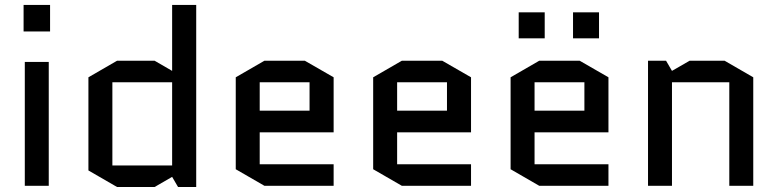

<svg xmlns="http://www.w3.org/2000/svg" viewBox="-20 -750 3141 775"><path d="M176.8 -500V0H80.1V-500ZM75.2 -623V-730H182.1V-623Z M452.6 -504.9H604L674.8 -463.9V-730H772V4.9H698.7L674.8 -36.1L604 4.9H452.6L336.9 -62V-438ZM674.8 -82V-418H433.6V-82Z M1326.7 -86.9V0H1047.4L931.6 -66.9V-438L1047.4 -504.9H1210.4L1326.7 -438V-215.8H1028.3V-86.9ZM1028.3 -418V-303.2H1229.5V-418Z M1881.3 -86.9V0H1602.1L1486.3 -66.9V-438L1602.1 -504.9H1765.1L1881.3 -438V-215.8H1583V-86.9ZM1583 -418V-303.2H1784.2V-418Z M2436 -86.9V0H2156.7L2041 -66.9V-438L2156.7 -504.9H2319.8L2436 -438V-215.8H2137.7V-86.9ZM2137.7 -418V-303.2H2338.9V-418ZM2073.7 -595.2V-700.2H2178.7V-595.2ZM2293 -595.2V-700.2H2397.9V-595.2Z M3020.5 -438V0H2923.8V-418H2692.4V0H2595.7V-504.9H2668.5L2692.4 -463.9L2763.7 -504.9H2904.8Z"/></svg>

Font: Quantico
Style: Regular
Weight: 400
Designer: Matt Desmond
Foundry: MADtype
Version: Version 2.002